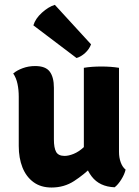

<svg xmlns="http://www.w3.org/2000/svg" viewBox="-20 -786 588 814"><path d="M484.5 -142Q484.5 -117.5 492 -97.2Q499.5 -77 512.5 -67Q508 -47 494.2 -25Q480.5 -3 466 8Q402 5.5 368.8 -37.8Q335.5 -81 335.5 -141.5V-498.5Q367.5 -504 410 -504Q450.5 -504 484.5 -498.5ZM59.5 -376Q59.5 -405 54.2 -430.2Q49 -455.5 36 -474.5Q52 -488 76.5 -497Q101 -506 129 -506Q173.5 -506 191 -482.2Q208.5 -458.5 208.5 -414V-195Q208.5 -159 218 -142Q227.5 -125 254 -125Q271 -125 292.5 -133.8Q314 -142.5 335.2 -162Q356.5 -181.5 371.5 -212.5V-81Q336.5 -46 294.2 -18.5Q252 9 198.5 9Q153 9 122 -13.8Q91 -36.5 75.2 -76.2Q59.5 -116 59.5 -167ZM212.5 -765.5Q185 -757 157.5 -732Q130 -707 121.5 -678.5L304.5 -540Q323.5 -545.5 341 -561.5Q358.5 -577.5 366 -598Z"/></svg>

Font: Signika Negative
Style: Bold
Weight: 700
Designer: Anna Giedry
Foundry: Anna Giedry
Version: Version 2.001